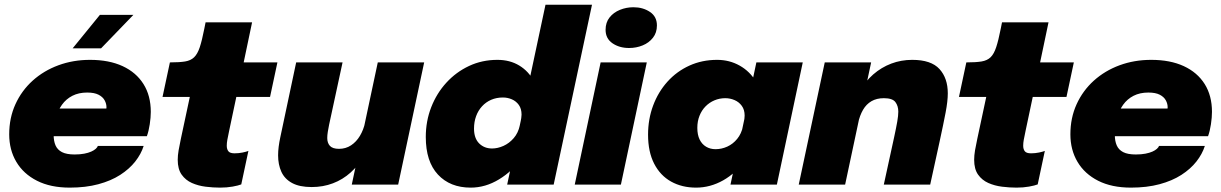

<svg xmlns="http://www.w3.org/2000/svg" viewBox="-20 -802 5304 834"><path d="M119.5 -210.5 144 -330.5H457L437.5 -304.5Q440 -314.5 441.2 -322.5Q442.5 -330.5 442.5 -336Q442.5 -351.5 434.5 -366.2Q426.5 -381 408.2 -390.5Q390 -400 358.5 -400Q322 -400 294.5 -386Q267 -372 249 -346.8Q231 -321.5 222 -288.2Q213 -255 213 -216Q213 -189.5 221.2 -170.5Q229.5 -151.5 249.2 -141.2Q269 -131 304 -131Q328 -131 346 -134.5Q364 -138 376.2 -143.5Q388.5 -149 395.8 -155.5Q403 -162 405 -168H604Q593 -133 567.5 -100.5Q542 -68 502 -42.2Q462 -16.5 407.2 -1.8Q352.5 13 283 13Q199.5 13 140.8 -16.8Q82 -46.5 51 -98.8Q20 -151 20 -218.5Q20 -290 47 -349.2Q74 -408.5 122 -451.8Q170 -495 233.8 -518.5Q297.5 -542 371 -542Q453.5 -542 512.5 -514.8Q571.5 -487.5 603.2 -437Q635 -386.5 635 -316Q635 -292 630.5 -262.2Q626 -232.5 618 -210.5ZM295.5 -592 414 -737.5H559.5L419 -592Z M936 13Q905.5 13 873.2 9Q841 5 813.5 -7.2Q786 -19.5 769 -43.5Q752 -67.5 752 -108Q752 -126.5 755.8 -148.8Q759.5 -171 765.5 -198.5L804.5 -381H686L718 -531H720.5Q759.5 -531 784 -535Q808.5 -539 823.2 -553.2Q838 -567.5 847.8 -597Q857.5 -626.5 867.5 -677.5L873 -705H1075L1038.5 -531H1185L1153 -381H1006.5L975.5 -234.5Q970 -208.5 967.5 -194.8Q965 -181 965 -169Q965 -154 972 -145Q979 -136 999 -136Q1017 -136 1033.8 -139.5Q1050.5 -143 1059 -146.5L1028 -1Q1015.5 4 990.5 8.5Q965.5 13 936 13Z M1334 10.5Q1281 10.5 1248.8 -7Q1216.5 -24.5 1202.2 -55.8Q1188 -87 1188 -127.5Q1188 -145 1190.5 -164.8Q1193 -184.5 1197.5 -205.5L1266.5 -531H1468L1409.5 -260Q1406 -243.5 1403.8 -229Q1401.5 -214.5 1401.5 -202.5Q1401.5 -181 1413.2 -168.2Q1425 -155.5 1452.5 -155.5Q1482 -155.5 1505 -170.8Q1528 -186 1543.5 -212Q1559 -238 1566 -270L1596.5 -225Q1585.5 -170.5 1561.5 -127Q1537.5 -83.5 1503.2 -52.8Q1469 -22 1426.2 -5.8Q1383.5 10.5 1334 10.5ZM1508 0 1621 -531H1822.5L1709.5 0Z M2024.5 13Q1935 13 1882.2 -43.8Q1829.5 -100.5 1829.5 -207Q1829.5 -275.5 1853 -336Q1876.5 -396.5 1918.8 -442.8Q1961 -489 2017.5 -515.5Q2074 -542 2140.5 -542Q2195 -542 2235.8 -517.2Q2276.5 -492.5 2299.2 -448.8Q2322 -405 2322 -348.5Q2322 -332.5 2319.2 -311.2Q2316.5 -290 2312.5 -274H2241.5Q2243 -280 2244.2 -289.2Q2245.5 -298.5 2245.5 -304Q2245.5 -329.5 2233.8 -346Q2222 -362.5 2203.5 -370.5Q2185 -378.5 2164.5 -378.5Q2136.5 -378.5 2113.5 -368.5Q2090.5 -358.5 2073.8 -340.2Q2057 -322 2048 -297.2Q2039 -272.5 2039 -243.5Q2039 -201.5 2061.2 -179.2Q2083.5 -157 2117.5 -157Q2141.5 -157 2166.8 -168.2Q2192 -179.5 2211.5 -202Q2231 -224.5 2238 -257.5L2308 -252.5Q2292.5 -179 2249.5 -118.8Q2206.5 -58.5 2147.5 -22.8Q2088.5 13 2024.5 13ZM2183 0 2349.5 -781.5H2551.5L2385 0Z M2476.5 0 2589 -531H2789.5L2677 0ZM2712.5 -593.5Q2670.5 -593.5 2640.5 -614Q2610.5 -634.5 2610.5 -672.5Q2610.5 -704.5 2627.8 -726.2Q2645 -748 2672.8 -759.2Q2700.5 -770.5 2731.5 -770.5Q2773 -770.5 2803.2 -750.2Q2833.5 -730 2833.5 -691.5Q2833.5 -660 2816.2 -638Q2799 -616 2771.5 -604.8Q2744 -593.5 2712.5 -593.5Z M3003.5 13Q2942.5 13 2895.2 -13.2Q2848 -39.5 2821.5 -91Q2795 -142.5 2795 -217Q2795 -284.5 2817 -343.5Q2839 -402.5 2879.2 -447.2Q2919.5 -492 2974.5 -517Q3029.5 -542 3095 -542Q3148.5 -542 3193 -517Q3237.5 -492 3264.2 -447Q3291 -402 3291 -342.5Q3291 -328.5 3288.8 -309.5Q3286.5 -290.5 3282.5 -276L3211 -272Q3212.5 -279 3213.5 -286.2Q3214.5 -293.5 3214.5 -300Q3214.5 -325.5 3202.2 -342.2Q3190 -359 3170.8 -367.2Q3151.5 -375.5 3130.5 -375.5Q3105.5 -375.5 3083.5 -366.2Q3061.5 -357 3044.8 -340Q3028 -323 3018.5 -299.2Q3009 -275.5 3009 -246.5Q3009 -216.5 3019 -196Q3029 -175.5 3047 -164.8Q3065 -154 3088 -154Q3114.5 -154 3139.2 -165.2Q3164 -176.5 3182.2 -198.8Q3200.5 -221 3207.5 -254L3276 -244.5Q3259.5 -166 3218.2 -108Q3177 -50 3121 -18.5Q3065 13 3003.5 13ZM3354.5 0H3153L3265.5 -531H3467Z M3819 0 3864 -206.5Q3873 -248 3877.5 -274Q3882 -300 3882 -317Q3882 -342 3869.2 -358.8Q3856.5 -375.5 3819.5 -375.5Q3788 -375.5 3765.5 -362.5Q3743 -349.5 3728.8 -325Q3714.5 -300.5 3707 -266L3677 -306Q3688.5 -360.5 3713.2 -404.2Q3738 -448 3773.2 -478.8Q3808.5 -509.5 3851.5 -525.8Q3894.5 -542 3942.5 -542Q4024.5 -542 4060.8 -502.2Q4097 -462.5 4097 -396.5Q4097 -363 4087.5 -313.2Q4078 -263.5 4061.5 -187.5L4020.5 0ZM3449.5 0 3562.5 -531H3764L3651 0Z M4395.5 13Q4365 13 4332.8 9Q4300.5 5 4273 -7.2Q4245.5 -19.5 4228.5 -43.5Q4211.5 -67.5 4211.5 -108Q4211.5 -126.5 4215.2 -148.8Q4219 -171 4225 -198.5L4264 -381H4145.5L4177.5 -531H4180Q4219 -531 4243.5 -535Q4268 -539 4282.8 -553.2Q4297.5 -567.5 4307.2 -597Q4317 -626.5 4327 -677.5L4332.5 -705H4534.5L4498 -531H4644.5L4612.5 -381H4466L4435 -234.5Q4429.5 -208.5 4427 -194.8Q4424.5 -181 4424.5 -169Q4424.5 -154 4431.5 -145Q4438.5 -136 4458.5 -136Q4476.5 -136 4493.2 -139.5Q4510 -143 4518.5 -146.5L4487.5 -1Q4475 4 4450 8.5Q4425 13 4395.5 13Z M4729 -210.5 4753.5 -330.5H5066.5L5047 -304.5Q5049.5 -314.5 5050.8 -322.5Q5052 -330.5 5052 -336Q5052 -351.5 5044 -366.2Q5036 -381 5017.8 -390.5Q4999.5 -400 4968 -400Q4931.5 -400 4904 -386Q4876.5 -372 4858.5 -346.8Q4840.5 -321.5 4831.5 -288.2Q4822.5 -255 4822.5 -216Q4822.5 -189.5 4830.8 -170.5Q4839 -151.5 4858.8 -141.2Q4878.5 -131 4913.5 -131Q4937.5 -131 4955.5 -134.5Q4973.5 -138 4985.8 -143.5Q4998 -149 5005.2 -155.5Q5012.5 -162 5014.5 -168H5213.5Q5202.5 -133 5177 -100.5Q5151.5 -68 5111.5 -42.2Q5071.5 -16.5 5016.8 -1.8Q4962 13 4892.5 13Q4809 13 4750.2 -16.8Q4691.5 -46.5 4660.5 -98.8Q4629.5 -151 4629.5 -218.5Q4629.5 -290 4656.5 -349.2Q4683.5 -408.5 4731.5 -451.8Q4779.5 -495 4843.2 -518.5Q4907 -542 4980.5 -542Q5063 -542 5122 -514.8Q5181 -487.5 5212.8 -437Q5244.5 -386.5 5244.5 -316Q5244.5 -292 5240 -262.2Q5235.5 -232.5 5227.5 -210.5Z"/></svg>

Font: Epilogue Black
Style: Italic
Weight: 900
Italic angle: -12°
Designer: Tyler Finck
Foundry: Etcetera Type Co
Version: Version 2.111